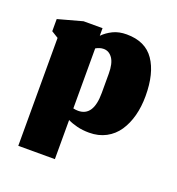

<svg xmlns="http://www.w3.org/2000/svg" viewBox="-83 -359 488 529"><g transform="rotate(20 161.0 -94.5)"><path d="M196.7 0Q224.3 0 245.8 -11.5Q267.3 -23 281 -43.3Q294.7 -63.7 301.7 -90.2Q308.7 -116.7 308.7 -148Q308.7 -214.7 282.8 -252.3Q257 -290 202 -290Q179.3 -290 162.3 -281.7Q145.3 -273.3 133.3 -261V-283.3H77.7L6 -263.7V-228L26 -215.7V100.7H133.3V-14Q145.3 -8 161.3 -4Q177.3 0 196.7 0ZM147.7 -46.3Q144.3 -46.3 140.8 -46.7Q137.3 -47 133.3 -48V-224Q145 -230.7 156 -230.7Q172 -230.7 182.2 -216Q192.3 -201.3 192.3 -171.3V-114.7Q192.3 -46.3 147.7 -46.3Z"/></g></svg>

Font: Jomhuria
Style: Regular
Weight: 400
Designer: Arabic design by Kourosh Beigpour, Latin design by Eben Sorkin, engineering by Lasse Fister and Khaled Hosney
Version: Version 1.0000